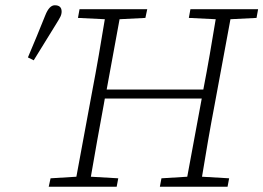

<svg xmlns="http://www.w3.org/2000/svg" viewBox="-20 -709 1000 729"><path d="M697 -641 703 -674H960L954 -641L855 -636L795 -312Q782 -244 770 -175Q758 -106 747 -38L850 -32L844 0H587L593 -32L691 -38L746 -335H378L374 -312Q361 -244 349 -175Q337 -106 325 -38L429 -32L423 0H165L172 -32L270 -38L330 -362Q343 -430 355 -499Q367 -568 378 -636L276 -641L282 -674H539L532 -641L434 -636L385 -369H752Q765 -436 776.5 -502.5Q788 -569 799 -636ZM86 -491Q103 -531 119.5 -571Q136 -611 152 -651Q167 -689 188 -689Q214 -689 214 -665Q214 -655 209 -645Q204 -635 192 -616Q171 -582 150 -548Q129 -514 108 -480Z"/></svg>

Font: Source Serif 4 SmText Light
Style: Italic
Weight: 300
Italic angle: -12°
Designer: Frank Grießhammer
Foundry: Adobe
Version: Version 4.005;hotconv 1.1.0;makeotfexe 2.6.0